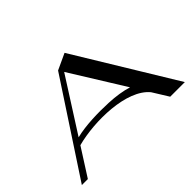

<svg xmlns="http://www.w3.org/2000/svg" viewBox="-114 -838 1080 1080"><g transform="rotate(-45 426.5 -297.5)"><path d="M473.1 -595 377.3 -550.6 377.2 -550.6 16 -0.2H63.7L168.7 -164.7C320.7 -205 572.6 -202.4 660.7 -93.9L718.9 -0.2H835.2ZM450.2 -220.4C369.4 -224.2 267.6 -221.7 193.1 -203L395.7 -520.7L596.4 -197.4C553.2 -210.5 506.2 -217.8 450.2 -220.4Z"/></g></svg>

Font: Novoposelensky
Style: Regular
Weight: 400
Designer: Sasha Pavljenko
Version: Version 1.002;Fontself Maker 3.5.4